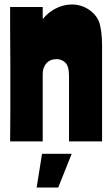

<svg xmlns="http://www.w3.org/2000/svg" viewBox="-20 -629 497 854"><path d="M170 -598V-544Q194 -574 228.5 -591.5Q263 -609 299 -609Q343 -609 377 -585Q411 -561 422 -528Q427 -513 430.5 -486.5Q434 -460 434 -427V0H287V-290Q287 -335 270.5 -350.5Q254 -366 232 -366Q203 -366 186.5 -347.5Q170 -329 170 -300V0H25Q25 -33 25.5 -69.5Q26 -106 26 -142.5Q26 -179 26 -215Q26 -251 26 -283Q26 -302 26 -340Q26 -378 25.5 -423Q25 -468 25 -515Q25 -562 25 -598ZM299 55 239 205H143L167 55Z"/></svg>

Font: Ranchers
Style: Regular
Weight: 400
Designer: Pablo Impallari, Brenda Gallo
Foundry: Pablo Impallari, Brenda Gallo
Version: Version 1.000; ttfautohint (v0.8) -G 200 -r 50